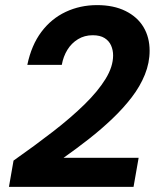

<svg xmlns="http://www.w3.org/2000/svg" viewBox="-20 -732 623 752"><path d="M15 0 33 -103Q117 -162 188 -217Q259 -272 311.5 -323.5Q364 -375 393.5 -423Q423 -471 423 -515Q423 -536 415 -554Q407 -572 389.5 -583Q372 -594 343 -594Q311 -594 285.5 -578.5Q260 -563 244 -537Q228 -511 222 -478H87Q103 -555 142 -607Q181 -659 237.5 -685.5Q294 -712 360 -712Q425 -712 471.5 -689Q518 -666 542 -626Q566 -586 566 -533Q566 -486 547.5 -440Q529 -394 496 -351Q463 -308 420 -267Q377 -226 328.5 -188Q280 -150 229 -114H523L503 0Z"/></svg>

Font: DM Sans 24pt ExtraBold
Style: Italic
Weight: 800
Italic angle: -10°
Designer: Colophon Foundry, Jonny Pinhorn
Foundry: Colophon Foundry
Version: Version 4.004;gftools[0.9.30]